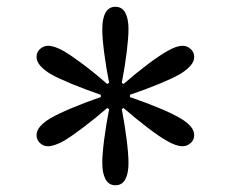

<svg xmlns="http://www.w3.org/2000/svg" viewBox="-20 -861 687 572"><path d="M323.7 -309.1Q304.2 -309.1 294.4 -326.9Q284.7 -344.7 284.7 -375.5Q284.7 -401.4 290.3 -445.1Q295.9 -488.8 305.2 -536.1L299.3 -539.1Q264.2 -508.8 228.8 -481.9Q193.4 -455.1 170.4 -441.4Q141.1 -425.3 123 -425.3Q109.9 -425.3 99.4 -434.6Q88.9 -443.8 88.9 -458.5Q88.9 -472.2 100.3 -485.1Q111.8 -498 131.3 -509.3Q154.3 -522.5 194.3 -539.3Q234.4 -556.2 280.3 -571.8V-578.6Q235.8 -593.8 195.3 -610.4Q154.8 -627 131.3 -640.1Q111.8 -651.9 100.3 -664.8Q88.9 -677.7 88.9 -691.4Q88.9 -706.1 99.6 -715.3Q110.4 -724.6 123 -724.6Q142.1 -724.6 170.4 -708.5Q192.9 -695.3 227.8 -669.2Q262.7 -643.1 299.3 -610.8L305.2 -614.3Q295.9 -660.2 290.3 -704.1Q284.7 -748 284.7 -774.4Q284.7 -805.7 294.4 -823.2Q304.2 -840.8 323.7 -840.8Q343.8 -840.8 353.3 -823Q362.8 -805.2 362.8 -774.4Q362.8 -748.5 357.4 -705.1Q352.1 -661.6 342.8 -614.3L348.1 -610.8Q383.3 -641.6 418.5 -668.2Q453.6 -694.8 477.1 -708Q504.9 -724.6 524.4 -724.6Q537.1 -724.6 547.9 -715.1Q558.6 -705.6 558.6 -691.4Q558.6 -677.7 547.1 -664.8Q535.6 -651.9 516.1 -640.1Q493.7 -627.4 453.4 -610.8Q413.1 -594.2 367.2 -578.6V-571.8Q411.6 -556.6 452.4 -539.8Q493.2 -522.9 516.1 -509.3Q536.1 -498 547.4 -485.1Q558.6 -472.2 558.6 -458.5Q558.6 -444.3 547.9 -434.8Q537.1 -425.3 524.4 -425.3Q504.9 -425.3 477.1 -441.4Q454.6 -454.1 419.7 -480.7Q384.8 -507.3 348.1 -539.1L342.8 -536.1Q351.6 -490.2 357.2 -446Q362.8 -401.9 362.8 -375.5Q362.8 -344.2 353.3 -326.7Q343.8 -309.1 323.7 -309.1Z"/></svg>

Font: Pinar DS1 Medium
Style: Regular
Weight: 500
Designer: Amin Abedi
Version: Version 3.000